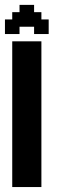

<svg xmlns="http://www.w3.org/2000/svg" viewBox="-20 -755 246 775"><path d="M29.4 -29.4H58.8V0H29.4ZM58.8 -29.4H88.2V0H58.8ZM88.2 -29.4H117.6V0H88.2ZM117.6 -29.4H147.1V0H117.6ZM117.6 -58.8H147.1V-29.4H117.6ZM88.2 -58.8H117.6V-29.4H88.2ZM58.8 -58.8H88.2V-29.4H58.8ZM29.4 -58.8H58.8V-29.4H29.4ZM29.4 -88.2H58.8V-58.8H29.4ZM29.4 -117.6H58.8V-88.2H29.4ZM29.4 -147.1H58.8V-117.6H29.4ZM29.4 -176.5H58.8V-147.1H29.4ZM29.4 -205.9H58.8V-176.5H29.4ZM29.4 -235.3H58.8V-205.9H29.4ZM29.4 -264.7H58.8V-235.3H29.4ZM58.8 -264.7H88.2V-235.3H58.8ZM58.8 -294.1H88.2V-264.7H58.8ZM58.8 -323.5H88.2V-294.1H58.8ZM88.2 -323.5H117.6V-294.1H88.2ZM88.2 -294.1H117.6V-264.7H88.2ZM117.6 -294.1H147.1V-264.7H117.6ZM117.6 -264.7H147.1V-235.3H117.6ZM117.6 -235.3H147.1V-205.9H117.6ZM117.6 -205.9H147.1V-176.5H117.6ZM117.6 -176.5H147.1V-147.1H117.6ZM117.6 -147.1H147.1V-117.6H117.6ZM117.6 -117.6H147.1V-88.2H117.6ZM117.6 -88.2H147.1V-58.8H117.6ZM88.2 -88.2H117.6V-58.8H88.2ZM88.2 -117.6H117.6V-88.2H88.2ZM88.2 -147.1H117.6V-117.6H88.2ZM88.2 -176.5H117.6V-147.1H88.2ZM88.2 -205.9H117.6V-176.5H88.2ZM88.2 -235.3H117.6V-205.9H88.2ZM88.2 -264.7H117.6V-235.3H88.2ZM58.8 -235.3H88.2V-205.9H58.8ZM58.8 -205.9H88.2V-176.5H58.8ZM58.8 -176.5H88.2V-147.1H58.8ZM58.8 -147.1H88.2V-117.6H58.8ZM58.8 -117.6H88.2V-88.2H58.8ZM58.8 -88.2H88.2V-58.8H58.8ZM29.4 -588.2H58.8V-558.8H29.4ZM29.4 -558.8H58.8V-529.4H29.4ZM29.4 -500H58.8V-470.6H29.4ZM29.4 -470.6H58.8V-441.2H29.4ZM29.4 -441.2H58.8V-411.8H29.4ZM29.4 -411.8H58.8V-382.4H29.4ZM29.4 -382.4H58.8V-352.9H29.4ZM29.4 -352.9H58.8V-323.5H29.4ZM29.4 -323.5H58.8V-294.1H29.4ZM29.4 -294.1H58.8V-264.7H29.4ZM58.8 -411.8H88.2V-382.4H58.8ZM58.8 -441.2H88.2V-411.8H58.8ZM58.8 -470.6H88.2V-441.2H58.8ZM58.8 -500H88.2V-470.6H58.8ZM58.8 -529.4H88.2V-500H58.8ZM29.4 -529.4H58.8V-500H29.4ZM58.8 -588.2H88.2V-558.8H58.8ZM88.2 -588.2H117.6V-558.8H88.2ZM88.2 -558.8H117.6V-529.4H88.2ZM117.6 -529.4H147.1V-500H117.6ZM117.6 -558.8H147.1V-529.4H117.6ZM117.6 -588.2H147.1V-558.8H117.6ZM117.6 -500H147.1V-470.6H117.6ZM117.6 -470.6H147.1V-441.2H117.6ZM117.6 -441.2H147.1V-411.8H117.6ZM117.6 -411.8H147.1V-382.4H117.6ZM117.6 -382.4H147.1V-352.9H117.6ZM117.6 -352.9H147.1V-323.5H117.6ZM117.6 -323.5H147.1V-294.1H117.6ZM88.2 -352.9H117.6V-323.5H88.2ZM88.2 -382.4H117.6V-352.9H88.2ZM88.2 -411.8H117.6V-382.4H88.2ZM58.8 -382.4H88.2V-352.9H58.8ZM58.8 -352.9H88.2V-323.5H58.8ZM88.2 -441.2H117.6V-411.8H88.2ZM88.2 -529.4H117.6V-500H88.2ZM88.2 -500H117.6V-470.6H88.2ZM88.2 -470.6H117.6V-441.2H88.2ZM58.8 -558.8H88.2V-529.4H58.8ZM58.8 -735.3H88.2V-705.9H58.8ZM58.8 -705.9H88.2V-676.5H58.8ZM117.6 -676.5H147.1V-647.1H117.6ZM29.4 -705.9H58.8V-676.5H29.4ZM29.4 -676.5H58.8V-647.1H29.4ZM147.1 -676.5H176.5V-647.1H147.1ZM0 -676.5H29.4V-647.1H0ZM29.4 -647.1H58.8V-617.6H29.4ZM0 -647.1H29.4V-617.6H0ZM88.2 -735.3H117.6V-705.9H88.2ZM88.2 -705.9H117.6V-676.5H88.2ZM117.6 -705.9H147.1V-676.5H117.6ZM88.2 -676.5H117.6V-647.1H88.2ZM147.1 -647.1H176.5V-617.6H147.1ZM117.6 -647.1H147.1V-617.6H117.6ZM58.8 -676.5H88.2V-647.1H58.8Z"/></svg>

Font: Jersey 20
Style: Regular
Weight: 400
Designer: Sarah Cadigan-Fried
Version: Version 1.000; ttfautohint (v1.8.4.7-5d5b)